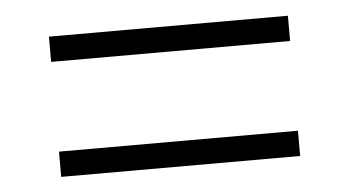

<svg xmlns="http://www.w3.org/2000/svg" viewBox="-31 -528 622 341"><g transform="rotate(-5 279.5 -357.0)"><path d="M66 -437V-482H492V-437ZM66 -232V-277H492V-232Z"/></g></svg>

Font: Noto Serif Myanmar Light
Style: Regular
Weight: 300
Designer: Ben Mitchell and the Monotype Design Team
Foundry: Monotype Imaging Inc.
Version: Version 2.106; ttfautohint (v1.8.4.7-5d5b)